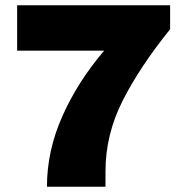

<svg xmlns="http://www.w3.org/2000/svg" viewBox="-20 -708 707 728"><path d="M375 -516H45V-688H625V-597Q511 -456 445.5 -327Q380 -198 380 -59V0H158Q158 -136 216.5 -267.5Q275 -399 375 -516Z"/></svg>

Font: Archivo Black
Style: Regular
Weight: 400
Designer: Hector Gatti
Foundry: Omnibus-Type
Version: Version 1.101; ttfautohint (v1.8)